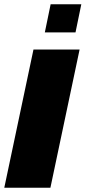

<svg xmlns="http://www.w3.org/2000/svg" viewBox="-36 -875 399 895"><path d="M173 -724 200 -855H343L316 -724ZM-16 0 120 -644H335L199 0Z"/></svg>

Font: Kanit ExtraBold
Style: Italic
Weight: 800
Italic angle: -12°
Designer: Katatrad Team
Foundry: CadsonDemak
Version: Version 2.000; ttfautohint (v1.8.3)